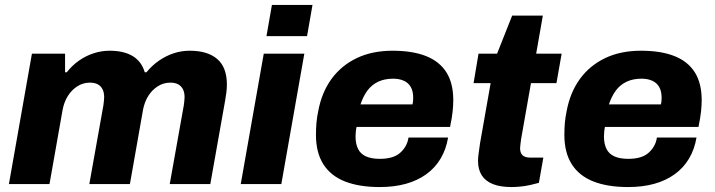

<svg xmlns="http://www.w3.org/2000/svg" viewBox="-20 -744 2888 776"><path d="M16 0 109 -527H243V-452H250Q271 -479 298.5 -498.5Q326 -518 358 -528.5Q390 -539 423 -539Q480 -539 516 -517.5Q552 -496 565 -452H572Q594 -479 622 -498.5Q650 -518 681.5 -528.5Q713 -539 747 -539Q819 -539 858 -505.5Q897 -472 897 -402Q897 -387 895 -371Q893 -355 890 -338L830 0H666L723 -319Q724 -328 725 -336Q726 -344 726 -351Q726 -371 719 -384Q712 -397 699.5 -403.5Q687 -410 668 -410Q641 -410 618 -395.5Q595 -381 579.5 -356.5Q564 -332 558 -300L505 0H341L398 -319Q399 -328 400 -336.5Q401 -345 401 -351Q401 -371 394 -384Q387 -397 374.5 -403.5Q362 -410 343 -410Q316 -410 293 -395.5Q270 -381 254.5 -356.5Q239 -332 233 -300L180 0Z M1057 -598 1079 -724H1243L1221 -598ZM953 0 1046 -527H1210L1117 0Z M1515 12Q1432 12 1374.5 -10.5Q1317 -33 1287 -80Q1257 -127 1257 -199Q1257 -224 1259 -247.5Q1261 -271 1266 -294Q1280 -370 1319.5 -424.5Q1359 -479 1421.5 -509Q1484 -539 1567 -539Q1647 -539 1701.5 -517.5Q1756 -496 1784 -452Q1812 -408 1812 -339Q1812 -320 1809.5 -294.5Q1807 -269 1799 -231H1421Q1419 -222 1418 -211.5Q1417 -201 1417 -192Q1417 -163 1427 -142.5Q1437 -122 1459 -112Q1481 -102 1515 -102Q1541 -102 1561 -107.5Q1581 -113 1595 -124.5Q1609 -136 1618.5 -152Q1628 -168 1631 -188H1791Q1783 -140 1760.5 -102.5Q1738 -65 1702.5 -39.5Q1667 -14 1620 -1Q1573 12 1515 12ZM1437 -322H1647Q1649 -329 1649.5 -336.5Q1650 -344 1650 -349Q1650 -375 1640.5 -392Q1631 -409 1612.5 -417.5Q1594 -426 1569 -426Q1534 -426 1508 -413.5Q1482 -401 1465 -378Q1448 -355 1437 -322Z M2048 12Q2002 12 1972 0Q1942 -12 1927 -35.5Q1912 -59 1912 -94Q1912 -104 1914 -120.5Q1916 -137 1920 -164L1963 -408H1894L1914 -527H1989L2050 -681H2174L2147 -527H2250L2229 -408H2126L2086 -181Q2085 -172 2083.5 -161.5Q2082 -151 2082 -145Q2082 -127 2091.5 -117Q2101 -107 2124 -107H2176L2158 -5Q2144 -1 2124 3.5Q2104 8 2084 10Q2064 12 2048 12Z M2519 12Q2436 12 2378.5 -10.5Q2321 -33 2291 -80Q2261 -127 2261 -199Q2261 -224 2263 -247.5Q2265 -271 2270 -294Q2284 -370 2323.5 -424.5Q2363 -479 2425.5 -509Q2488 -539 2571 -539Q2651 -539 2705.5 -517.5Q2760 -496 2788 -452Q2816 -408 2816 -339Q2816 -320 2813.5 -294.5Q2811 -269 2803 -231H2425Q2423 -222 2422 -211.5Q2421 -201 2421 -192Q2421 -163 2431 -142.5Q2441 -122 2463 -112Q2485 -102 2519 -102Q2545 -102 2565 -107.5Q2585 -113 2599 -124.5Q2613 -136 2622.5 -152Q2632 -168 2635 -188H2795Q2787 -140 2764.5 -102.5Q2742 -65 2706.5 -39.5Q2671 -14 2624 -1Q2577 12 2519 12ZM2441 -322H2651Q2653 -329 2653.5 -336.5Q2654 -344 2654 -349Q2654 -375 2644.5 -392Q2635 -409 2616.5 -417.5Q2598 -426 2573 -426Q2538 -426 2512 -413.5Q2486 -401 2469 -378Q2452 -355 2441 -322Z"/></svg>

Font: Archivo SemiBold ExtraBold
Style: Italic
Weight: 800
Italic angle: -10°
Version: Version 2.001